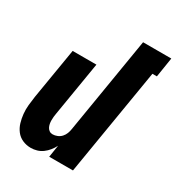

<svg xmlns="http://www.w3.org/2000/svg" viewBox="-177 -846 889 966"><g transform="rotate(30 267.5 -363.5)"><path d="M147 8Q121 8 98.5 -2Q76 -12 61.5 -31Q47 -50 40 -73.5Q33 -97 30.5 -122Q28 -147 30.5 -173Q33 -199 37 -225L86 -520H224L172 -206Q170 -195 169 -185Q168 -175 168 -164.5Q168 -154 170 -144Q172 -134 176.5 -125.5Q181 -117 189 -111.5Q197 -106 208 -106Q221 -106 234.5 -111.5Q248 -117 257.5 -127.5Q267 -138 272 -151Q277 -164 279 -178L371 -735H535L517 -621H491L388 0H250L261 -70Q253 -54 241 -39Q229 -24 214 -13Q199 -2 181.5 3Q164 8 147 8Z"/></g></svg>

Font: Iosevka Term Curly Heavy
Style: Italic
Weight: 900
Italic angle: -9°
Designer: Belleve Invis
Foundry: Belleve Invis
Version: Version 32.3.0